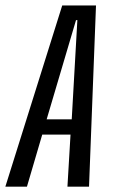

<svg xmlns="http://www.w3.org/2000/svg" viewBox="-55 -696 421 716"><path d="M-35 0 177 -675.5H303L277 0H196.5L208 -194H102.5L45.5 0ZM119 -251H212.5L233.5 -621H228.5Z"/></svg>

Font: Anybody Condensed Regular
Style: Italic
Weight: 400
Width: 3
Italic angle: -10°
Designer: Tyler Finck
Foundry: Etcetera Type Company
Version: Version 1.010; ttfautohint (v1.8.3) -l 8 -r 50 -G 200 -x 14 